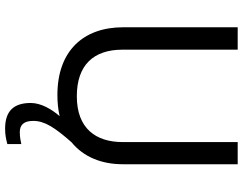

<svg xmlns="http://www.w3.org/2000/svg" viewBox="-122 -632 974 771"><g transform="rotate(90 365.5 -247.0)"><path d="M466 107C466 61 493 20 552 -47C611 -95 640 -168 640 -252V-714H551V-252C551 -144 496 -68 367 -68C242 -68 180 -135 180 -251V-714H90V-254C90 -95 184 10 362 10C393 10 421 7 447 1C419 33 394 76 394 117C394 185 426 220 497 220C523 220 540 216 559 211V155C548 157 533 161 511 161C483 161 466 146 466 107Z"/></g></svg>

Font: Noto Sans Gujarati UI
Style: Regular
Weight: 400
Designer: Jelle Bosma - Monotype Design Team, Universal Thirst
Foundry: Monotype Imaging Inc.
Version: Version 2.106